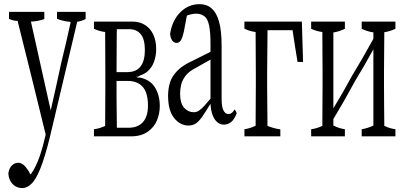

<svg xmlns="http://www.w3.org/2000/svg" viewBox="-20 -618 1970 937"><path d="M397.9 -560.1Q397.9 -538.1 397.9 -525.4Q377.4 -514.2 356.9 -512.2Q294.4 -251 235.4 0.5Q211.4 106 188.7 172.6Q166 239.3 142.1 269.5Q116.7 299.8 87.4 299.8Q69.8 299.8 54.4 290.5Q39.1 281.2 30 263.9Q21 246.6 21 225.6Q25.4 200.7 39.1 188.5Q52.7 176.3 68.4 176.3Q82 176.3 94.2 186Q106.4 195.8 121.6 219.7Q125.5 231 129.4 232.4Q131.3 234.4 133.8 226.6Q141.1 216.8 147 206.1Q164.6 173.3 177.5 133.5Q190.4 93.8 199.7 51.8Q201.2 49.8 202.6 38.6Q202.6 38.6 202.6 37.1Q136.2 -234.9 65.9 -516.1Q44.9 -516.1 23.9 -525.9Q23.9 -538.1 23.9 -560.1Q23.9 -560.1 196.3 -560.1Q196.3 -537.6 196.3 -524.9Q164.1 -513.7 130.9 -512.7Q179.7 -291 227.5 -79.1Q252.9 -189.9 278.8 -311Q302.2 -406.2 325.2 -511.2Q291 -513.7 258.3 -525.9Q258.3 -538.1 258.3 -560.1Q258.3 -560.1 397.9 -560.1Z M438.5 12.7Q465.8 9.3 493.2 -3.4Q493.2 -3.4 493.2 -6.8Q493.2 -8.3 493.2 -19.5Q493.7 -61 493.7 -112.8Q493.7 -151.4 494.1 -199.2Q494.1 -228 494.1 -266.1Q493.7 -304.7 493.7 -353Q493.2 -394.5 493.2 -445.8Q493.2 -447.3 493.2 -458Q493.2 -458 493.2 -461.9Q465.8 -464.8 438.5 -477.5Q438.5 -490.2 438.5 -512.7Q438.5 -512.7 626 -512.7Q662.1 -512.7 688.5 -495.6Q714.8 -478.5 728.5 -448.5Q742.2 -418.5 742.2 -378.4Q742.2 -346.7 732.4 -318.6Q722.7 -290.5 701.7 -271Q686 -256.8 662.1 -249Q653.3 -241.2 644.5 -243.7Q653.3 -236.8 662.6 -239.7Q710.9 -229 733.4 -195.8Q759.8 -156.2 759.8 -101.1Q759.8 -64.5 746.1 -30.8Q732.4 2.9 700.7 25.1Q668.9 47.4 618.7 47.4Q618.7 47.4 438.5 47.4Q438.5 34.7 438.5 12.7ZM550.3 -475.6 549.8 -454.6Q549.8 -449.2 549.3 -376.5Q549.3 -352.1 548.8 -266.1Q548.8 -266.1 601.6 -266.1Q644.5 -266.1 665.8 -293.5Q687 -320.8 687 -373.8Q687 -426.8 666.7 -451.2Q646.5 -475.6 611.3 -475.6Q611.3 -475.6 550.3 -475.6ZM548.8 -218.3Q548.8 -218.3 548.8 -213.4Q548.8 -213.4 548.8 -204.1Q548.8 -204.1 548.8 -199.2Q548.8 -158.7 548.8 -134.3Q548.8 -112.8 549.8 -43Q549.8 -20 550.3 0.5Q550.3 5.4 550.3 5.4Q550.3 5.4 606.9 5.4Q653.3 5.4 677.7 -22.2Q702.1 -49.8 702.1 -102.5Q702.1 -142.1 691.7 -168.9Q681.2 -195.8 658.2 -209.5Q635.7 -223.1 603 -223.1Q603 -223.1 548.8 -223.1Q548.8 -223.1 548.8 -218.3Z M1024.9 -40.5Q1011.7 -63.5 1008.3 -98.1Q1007.8 -109.9 1007.3 -111.8Q982.4 -70.8 967.5 -49.3Q952.6 -27.8 937.3 -16.6Q921.9 -5.4 899.4 -5.4Q859.4 -5.4 829.8 -42Q800.3 -78.6 800.3 -150.9Q800.3 -185.1 809.6 -215.3Q818.8 -245.6 845.9 -273.2Q873 -300.8 924.8 -323.7Q949.7 -336.9 1007.3 -365.2Q1007.3 -388.2 1007.3 -401.4Q1007.3 -460.9 1000.5 -493.7Q993.7 -526.4 977.3 -538.8Q960.9 -551.3 937 -551.3Q917.5 -551.3 892.1 -542Q884.8 -506.8 877 -462.4Q871.1 -436 862.8 -421.4Q855 -408.7 841.8 -408.7Q828.6 -408.7 820.3 -420.4Q812 -432.1 810.1 -453.1Q820.8 -519.5 860.4 -558.6Q899.9 -597.7 953.6 -597.7Q989.3 -597.7 1011.7 -577.6Q1036.1 -557.6 1048.8 -513.2Q1061.5 -468.8 1061.5 -393.1Q1061.5 -270 1061.5 -137.2Q1061.5 -97.7 1069.8 -80.6Q1079.1 -61.5 1094.7 -61.5Q1106.4 -61.5 1115.2 -70.8Q1120.1 -76.2 1124.5 -83.5Q1129.9 -79.6 1135.3 -65.9Q1123 -33.7 1107.2 -21.7Q1091.3 -9.8 1072.8 -9.8Q1043 -9.8 1024.9 -40.5ZM979 -103.5Q990.2 -115.7 1007.3 -136.7Q1007.3 -136.7 1007.3 -327.1Q991.7 -318.8 975.8 -309.6Q960 -300.3 936.5 -287.1Q901.9 -270 885.5 -248Q869.1 -226.1 864 -204.1Q858.9 -182.1 858.9 -162.6Q858.9 -113.8 878.7 -92Q898.4 -70.3 925.8 -70.3Q938.5 -70.3 950 -77.4Q961.4 -84.5 979 -103.5Z M1453.1 -512.7Q1456.1 -409.2 1459 -315.9Q1459 -315.9 1432.1 -315.9Q1419.9 -388.2 1407.7 -470.7Q1407.7 -470.7 1285.6 -470.7Q1283.7 -331.1 1283.7 -266.1Q1283.7 -228 1283.7 -199.2Q1283.7 -158.7 1285.2 -19.5Q1285.2 -8.8 1285.2 -7.8Q1285.2 -3.9 1285.2 -3.9Q1316.4 9.3 1348.1 13.2Q1348.1 35.2 1348.1 47.4Q1348.1 47.4 1172.9 47.4Q1172.9 35.2 1172.9 12.7Q1200.2 8.8 1227.5 -4.4Q1227.5 -4.4 1227.5 -7.8Q1227.5 -8.8 1227.5 -19.5Q1228 -61 1228 -112.8Q1228 -151.4 1228.5 -199.2Q1228.5 -228 1228.5 -266.1Q1228 -304.7 1228 -353Q1227.5 -394.5 1227.5 -445.8Q1227.5 -447.3 1227.5 -458.5Q1227.5 -458.5 1227.5 -461.9Q1200.2 -464.8 1172.9 -478Q1172.9 -490.7 1172.9 -512.7Q1172.9 -512.7 1453.1 -512.7Z M1909.7 -512.7Q1909.7 -490.2 1909.7 -477.5Q1882.3 -464.4 1855.5 -460.9Q1855.5 -460.9 1855.5 -457.5Q1855 -356.9 1854 -266.1Q1854 -228 1854 -199.2Q1854 -160.6 1854.5 -113.8Q1855 -66.9 1855.5 -3.9Q1882.8 9.3 1909.7 12.7Q1909.7 34.7 1909.7 47.4Q1909.7 47.4 1745.1 47.4Q1745.1 35.2 1745.1 12.7Q1773.4 8.3 1802.2 -5.4Q1802.2 -186.5 1802.2 -377.4Q1757.3 -295.4 1712.9 -222.7Q1660.2 -125 1606.9 -37.1Q1606.9 -16.6 1606.9 -5.4Q1635.3 8.8 1663.1 12.7Q1663.1 34.7 1663.1 47.4Q1663.1 47.4 1498.5 47.4Q1498.5 35.2 1498.5 12.7Q1525.9 9.3 1553.2 -3.9Q1553.2 -3.9 1553.2 -7.3Q1553.2 -8.8 1553.2 -19.5Q1553.7 -61 1553.7 -112.8Q1553.7 -151.4 1554.2 -199.2Q1554.2 -228 1554.2 -266.1Q1553.7 -304.7 1553.7 -353Q1553.2 -394.5 1553.2 -445.8Q1553.2 -447.3 1553.2 -458Q1553.2 -458 1553.2 -461.9Q1525.9 -464.8 1498.5 -477.5Q1498.5 -490.2 1498.5 -512.7Q1498.5 -512.7 1663.1 -512.7Q1663.1 -490.2 1663.1 -477.5Q1635.3 -463.9 1606.9 -459.5Q1606.9 -269.5 1606.9 -89.4Q1651.9 -162.6 1696.3 -245.1Q1749 -332 1802.2 -428.7Q1802.2 -439.5 1802.2 -460Q1773.4 -463.9 1745.1 -477.5Q1745.1 -490.2 1745.1 -512.7Q1745.1 -512.7 1909.7 -512.7Z"/></svg>

Font: Scarab Serif
Style: Light
Weight: 300
Designer: John Roberts
Foundry: Scarab
Version: 1.0